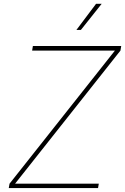

<svg xmlns="http://www.w3.org/2000/svg" viewBox="-20 -963 641 983"><path d="M24.9 0 28.8 -22.5 568.4 -704.1H144.5L148.4 -727.5H600.6L596.7 -704.1L57.1 -22.5H485.8L481.9 0ZM371.1 -809.6 471.7 -943.4H500.5L394 -809.6Z"/></svg>

Font: Inter 17pt Thin
Style: Italic
Weight: 250
Italic angle: -9.3988°
Version: Version 4.001;git-66647c0bb